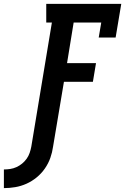

<svg xmlns="http://www.w3.org/2000/svg" viewBox="-122 -755 644 988"><path d="M-102 213V117Q-86 117 -69.5 114.5Q-53 112 -37.5 105Q-22 98 -8.5 87Q5 76 15 62Q25 48 30.5 32Q36 16 39 0L145 -639H116V-735H502L473 -562H386L399 -639H257L223 -430H372L356 -334H207L151 0Q147 29 137 57.5Q127 86 109 112Q91 138 66.5 158Q42 178 14 190.5Q-14 203 -43.5 208Q-73 213 -102 213Z"/></svg>

Font: Iosevka Gothic
Style: Bold Italic
Weight: 700
Italic angle: -9°
Monospace: yes
Designer: Belleve Invis
Foundry: Belleve Invis
Version: Version 15.5.1; ttfautohint (v1.8.4)